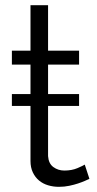

<svg xmlns="http://www.w3.org/2000/svg" viewBox="-20 -717 377 743"><path d="M326 -25Q320 -22 308.5 -17Q297 -12 282 -7Q267 -2 248 2Q229 6 208 6Q186 6 166 0Q146 -6 131 -18.5Q116 -31 107 -50Q98 -69 98 -94V-307H26V-353H98V-467H26V-521H98V-697H166V-521H286V-467H166V-353H286V-307H166V-113Q168 -84 186.5 -70.5Q205 -57 229 -57Q258 -57 280 -66.5Q302 -76 308 -80Z"/></svg>

Font: PTCRaleway
Style: Regular
Weight: 400
Designer: Matt McInerney, Pablo Impallari, Rodrigo Fuenzalida
Foundry: Matt McInerney, Pablo Impallari, Rodrigo Fuenzalida
Version: Version 3.000g; ttfautohint (v1.5) -l 8 -r 28 -G 28 -x 14 -D